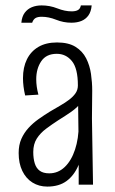

<svg xmlns="http://www.w3.org/2000/svg" viewBox="-20 -683 427 710"><path d="M271 0V-125L268 -367Q268 -430 246 -457Q224 -484 190 -484Q151 -484 132.5 -456.5Q114 -429 114 -390Q114 -376 116 -362Q118 -348 122 -333L73 -330Q69 -347 67 -363Q65 -379 65 -394Q65 -434 79.5 -463.5Q94 -493 122 -509.5Q150 -526 191 -526Q233 -526 259 -510Q285 -494 298.5 -467.5Q312 -441 316.5 -409.5Q321 -378 321 -348L320 -245L324 0ZM155 7Q124 7 100 -8Q76 -23 62.5 -51Q49 -79 49 -117Q49 -147 59 -169.5Q69 -192 85.5 -210Q102 -228 122.5 -242.5Q143 -257 164 -270Q184 -282 202.5 -292.5Q221 -303 236 -314.5Q251 -326 259.5 -338.5Q268 -351 268 -367L298 -358Q298 -329 282.5 -307.5Q267 -286 244 -270Q221 -254 195 -238Q172 -223 150.5 -207Q129 -191 116 -170.5Q103 -150 103 -121Q103 -97 108.5 -79Q114 -61 127 -51.5Q140 -42 162 -42Q195 -42 219.5 -65.5Q244 -89 257.5 -130Q271 -171 271 -221L300 -276Q300 -213 293 -161Q286 -109 270 -71.5Q254 -34 226 -13.5Q198 7 155 7ZM99 -599H59Q61 -622 71.5 -636Q82 -650 98 -656.5Q114 -663 134 -663Q164 -663 192 -652Q220 -641 245 -641Q260 -641 268.5 -646Q277 -651 279 -663H319Q317 -640 307 -626Q297 -612 281 -605.5Q265 -599 244 -599Q215 -599 187.5 -610Q160 -621 134 -621Q119 -621 111 -616Q103 -611 99 -599Z"/></svg>

Font: Truculenta Light
Style: Regular
Weight: 300
Version: Version 1.002